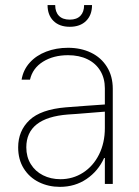

<svg xmlns="http://www.w3.org/2000/svg" viewBox="-20 -727 549 759"><path d="M240.2 -302.7Q276.9 -305.7 320.6 -308.8Q364.3 -312 394.5 -314V-377.9Q394.5 -417 376.7 -446.8Q358.9 -476.6 325.9 -492.7Q293 -508.8 249 -508.8Q191.4 -508.8 150.1 -483.2Q108.9 -457.5 98.6 -412.1H65.4Q71.8 -450.7 97.4 -479.2Q123 -507.8 162.6 -522.9Q202.1 -538.1 249 -538.1Q299.8 -538.1 339.8 -518.8Q379.9 -499.5 402.8 -462.6Q425.8 -425.8 425.8 -376V0H394.5V-102.5H391.6Q368.2 -50.8 322.3 -19.5Q276.4 11.7 216.8 11.7Q171.9 11.7 134 -6.8Q96.2 -25.4 74 -60.8Q51.8 -96.2 51.8 -144.5Q51.8 -209.5 96.4 -252Q141.1 -294.4 240.2 -302.7ZM218.8 -18.6Q268.1 -18.6 308.3 -44.4Q348.6 -70.3 371.6 -116.5Q394.5 -162.6 394.5 -220.7V-285.6L351.6 -282.2Q264.2 -274.9 249 -274.4Q84 -261.7 84 -144.5Q84 -106.9 101.6 -78.4Q119.1 -49.8 149.9 -34.2Q180.7 -18.6 218.8 -18.6ZM255.9 -621.1Q214.8 -621.1 191.4 -644.3Q168 -667.5 168 -707H198.2Q198.2 -679.7 212.9 -664.6Q227.5 -649.4 255.9 -649.4Q283.2 -649.4 297.9 -664.6Q312.5 -679.7 312.5 -707H343.8Q343.8 -667.5 320.3 -644.3Q296.9 -621.1 255.9 -621.1Z"/></svg>

Font: Pretendard JP Thin
Style: Regular
Weight: 100
Designer: Base glyphs from Inter by Rasmus Andersson; Hangeul glyphs from Noto Sans CJK(Source Han Sans) by Jang Soo-young and Kan
Foundry: Kil Hyung-jin
Version: Version 1.309